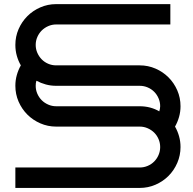

<svg xmlns="http://www.w3.org/2000/svg" viewBox="-20 -820 947 940"><path d="M863.8 -100.1Q863.8 -59.1 847.9 -22.5Q832 14.2 804.9 41.3Q777.8 68.4 741.5 84.2Q705.1 100.1 664.1 100.1H55.2V0H664.1Q684.6 0 702.9 -7.8Q721.2 -15.6 734.9 -29.3Q748.5 -43 756.3 -61.3Q764.2 -79.6 764.2 -100.1Q764.2 -120.6 756.3 -138.9Q748.5 -157.2 734.9 -170.7Q721.2 -184.1 702.9 -192.1Q684.6 -200.2 664.1 -200.2H254.9Q213.9 -200.2 177.5 -216.1Q141.1 -231.9 114 -259Q86.9 -286.1 71 -322.5Q55.2 -358.9 55.2 -399.9Q55.2 -427.2 62.3 -452.4Q69.3 -477.5 82 -500Q69.3 -522 62.3 -547.1Q55.2 -572.3 55.2 -600.1Q55.2 -641.1 71 -677.5Q86.9 -713.9 114 -741Q141.1 -768.1 177.5 -783.9Q213.9 -799.8 254.9 -799.8H814V-700.2H254.9Q234.4 -700.2 216.1 -692.1Q197.8 -684.1 184.3 -670.7Q170.9 -657.2 162.8 -638.9Q154.8 -620.6 154.8 -600.1Q154.8 -579.6 162.8 -561.3Q170.9 -543 184.3 -529.3Q197.8 -515.6 216.1 -507.8Q234.4 -500 254.9 -500H664.1Q705.1 -500 741.5 -484.1Q777.8 -468.3 804.9 -441.2Q832 -414.1 847.9 -377.7Q863.8 -341.3 863.8 -299.8Q863.8 -272.9 856.7 -247.8Q849.6 -222.7 836.9 -200.2Q849.6 -178.2 856.7 -152.8Q863.8 -127.4 863.8 -100.1ZM764.2 -299.8Q764.2 -320.3 756.3 -338.6Q748.5 -356.9 734.9 -370.6Q721.2 -384.3 702.9 -392.1Q684.6 -399.9 664.1 -399.9H254.9Q228.5 -399.9 204.3 -406.5Q180.2 -413.1 158.2 -424.8Q156.2 -418.9 155.5 -412.6Q154.8 -406.2 154.8 -399.9Q154.8 -379.4 162.8 -361.1Q170.9 -342.8 184.3 -329.3Q197.8 -315.9 216.1 -307.9Q234.4 -299.8 254.9 -299.8H664.1Q690.4 -299.8 714.6 -293.5Q738.8 -287.1 759.8 -274.9Q761.7 -281.2 762.9 -287.1Q764.2 -293 764.2 -299.8Z"/></svg>

Font: Bruno Ace
Style: Regular
Weight: 400
Designer: Astigmatic (AOETI)
Foundry: Astigmatic (AOETI)
Version: Version 1.000